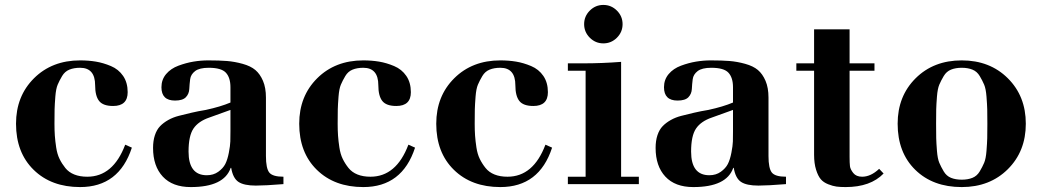

<svg xmlns="http://www.w3.org/2000/svg" viewBox="-20 -747 4227 779"><path d="M488 -160 515 -148Q463 12 305 12Q188 12 116.5 -58Q45 -128 45 -245Q45 -357 118 -429.5Q191 -502 305 -502Q339 -502 369 -497Q399 -492 430 -479Q461 -466 479.5 -439Q498 -412 498 -373Q498 -317 439 -317Q398 -317 382 -337.5Q366 -358 366 -401Q366 -472 305 -472Q280 -472 261.5 -464.5Q243 -457 232 -438.5Q221 -420 214 -403.5Q207 -387 204.5 -355Q202 -323 201.5 -303.5Q201 -284 201 -245Q201 -218 202.5 -196.5Q204 -175 208 -148.5Q212 -122 221.5 -102.5Q231 -83 245 -65.5Q259 -48 281.5 -39Q304 -30 334 -30Q439 -30 488 -160Z M1059 -351V-114Q1059 -64 1072.5 -47Q1086 -30 1130 -30V0Q1056 6 1018 6Q970 6 947.5 -9Q925 -24 918 -66H916Q889 12 754 12Q680 12 640.5 -30.5Q601 -73 601 -147Q601 -176 608.5 -198.5Q616 -221 629.5 -235Q643 -249 662.5 -260Q682 -271 705.5 -277Q729 -283 756.5 -289.5Q784 -296 815 -301Q875 -314 915 -331V-393Q915 -432 896.5 -452Q878 -472 827 -472Q789 -472 771.5 -458.5Q754 -445 751.5 -425.5Q749 -406 748 -386Q747 -366 734 -352.5Q721 -339 690 -339Q635 -339 635 -393Q635 -424 654 -446.5Q673 -469 704 -480.5Q735 -492 765 -497Q795 -502 825 -502Q870 -502 901 -499.5Q932 -497 964.5 -488Q997 -479 1016 -463Q1035 -447 1047 -419Q1059 -391 1059 -351ZM915 -215V-301L829 -270Q785 -255 765 -225.5Q745 -196 745 -132Q745 -36 819 -36Q846 -36 865.5 -50Q885 -64 894 -81.5Q903 -99 908.5 -127.5Q914 -156 914.5 -173Q915 -190 915 -215Z M1637 -160 1664 -148Q1612 12 1454 12Q1337 12 1265.5 -58Q1194 -128 1194 -245Q1194 -357 1267 -429.5Q1340 -502 1454 -502Q1488 -502 1518 -497Q1548 -492 1579 -479Q1610 -466 1628.5 -439Q1647 -412 1647 -373Q1647 -317 1588 -317Q1547 -317 1531 -337.5Q1515 -358 1515 -401Q1515 -472 1454 -472Q1429 -472 1410.5 -464.5Q1392 -457 1381 -438.5Q1370 -420 1363 -403.5Q1356 -387 1353.5 -355Q1351 -323 1350.5 -303.5Q1350 -284 1350 -245Q1350 -218 1351.5 -196.5Q1353 -175 1357 -148.5Q1361 -122 1370.5 -102.5Q1380 -83 1394 -65.5Q1408 -48 1430.5 -39Q1453 -30 1483 -30Q1588 -30 1637 -160Z M2193 -160 2220 -148Q2168 12 2010 12Q1893 12 1821.5 -58Q1750 -128 1750 -245Q1750 -357 1823 -429.5Q1896 -502 2010 -502Q2044 -502 2074 -497Q2104 -492 2135 -479Q2166 -466 2184.5 -439Q2203 -412 2203 -373Q2203 -317 2144 -317Q2103 -317 2087 -337.5Q2071 -358 2071 -401Q2071 -472 2010 -472Q1985 -472 1966.5 -464.5Q1948 -457 1937 -438.5Q1926 -420 1919 -403.5Q1912 -387 1909.5 -355Q1907 -323 1906.5 -303.5Q1906 -284 1906 -245Q1906 -218 1907.5 -196.5Q1909 -175 1913 -148.5Q1917 -122 1926.5 -102.5Q1936 -83 1950 -65.5Q1964 -48 1986.5 -39Q2009 -30 2039 -30Q2144 -30 2193 -160Z M2284 0V-30H2356V-460H2284V-490H2346Q2423 -490 2500 -496V-30H2572V0ZM2373 -594Q2350 -617 2350 -649Q2350 -681 2373 -704Q2396 -727 2428 -727Q2460 -727 2483 -704Q2506 -681 2506 -649Q2506 -617 2483 -594Q2460 -571 2428 -571Q2396 -571 2373 -594Z M3098 -351V-114Q3098 -64 3111.5 -47Q3125 -30 3169 -30V0Q3095 6 3057 6Q3009 6 2986.5 -9Q2964 -24 2957 -66H2955Q2928 12 2793 12Q2719 12 2679.5 -30.5Q2640 -73 2640 -147Q2640 -176 2647.5 -198.5Q2655 -221 2668.5 -235Q2682 -249 2701.5 -260Q2721 -271 2744.5 -277Q2768 -283 2795.5 -289.5Q2823 -296 2854 -301Q2914 -314 2954 -331V-393Q2954 -432 2935.5 -452Q2917 -472 2866 -472Q2828 -472 2810.5 -458.5Q2793 -445 2790.5 -425.5Q2788 -406 2787 -386Q2786 -366 2773 -352.5Q2760 -339 2729 -339Q2674 -339 2674 -393Q2674 -424 2693 -446.5Q2712 -469 2743 -480.5Q2774 -492 2804 -497Q2834 -502 2864 -502Q2909 -502 2940 -499.5Q2971 -497 3003.5 -488Q3036 -479 3055 -463Q3074 -447 3086 -419Q3098 -391 3098 -351ZM2954 -215V-301L2868 -270Q2824 -255 2804 -225.5Q2784 -196 2784 -132Q2784 -36 2858 -36Q2885 -36 2904.5 -50Q2924 -64 2933 -81.5Q2942 -99 2947.5 -127.5Q2953 -156 2953.5 -173Q2954 -190 2954 -215Z M3283 -490V-628H3427V-490H3528V-460H3427V-110Q3427 -86 3428.5 -73Q3430 -60 3442 -45Q3454 -30 3478 -30Q3513 -30 3547 -62L3565 -43Q3512 12 3411 12Q3389 12 3374 10Q3359 8 3340 0.5Q3321 -7 3310 -20Q3299 -33 3291 -58.5Q3283 -84 3283 -119V-460H3211V-490Z M3985.5 -186.5Q3986 -206 3986 -245Q3986 -284 3985.5 -303.5Q3985 -323 3982.5 -355Q3980 -387 3973 -403.5Q3966 -420 3955 -438.5Q3944 -457 3925.5 -464.5Q3907 -472 3882 -472Q3857 -472 3838.5 -464.5Q3820 -457 3809 -438.5Q3798 -420 3791 -403.5Q3784 -387 3781.5 -355Q3779 -323 3778.5 -303.5Q3778 -284 3778 -245Q3778 -206 3778.5 -186.5Q3779 -167 3781.5 -135Q3784 -103 3791 -86.5Q3798 -70 3809 -51.5Q3820 -33 3838.5 -25.5Q3857 -18 3882 -18Q3907 -18 3925.5 -25.5Q3944 -33 3955 -51.5Q3966 -70 3973 -86.5Q3980 -103 3982.5 -135Q3985 -167 3985.5 -186.5ZM3882 12Q3765 12 3693.5 -58Q3622 -128 3622 -245Q3622 -357 3695 -429.5Q3768 -502 3882 -502Q3996 -502 4069 -429.5Q4142 -357 4142 -245Q4142 -133 4069 -60.5Q3996 12 3882 12Z"/></svg>

Font: Justus
Style: Bold
Weight: 700
Version: Version 001.001